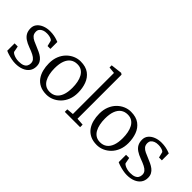

<svg xmlns="http://www.w3.org/2000/svg" viewBox="28 -1569 2331 2331"><g transform="rotate(45 1193.0 -404.0)"><path d="M223 11Q192 11 156.2 4Q120.5 -3 89.8 -12.8Q59 -22.5 43 -31V-157H97L112 -79Q119 -68.5 137.2 -58.5Q155.5 -48.5 180.5 -42.2Q205.5 -36 233 -36Q277.5 -36 304.2 -47.2Q331 -58.5 343 -78.8Q355 -99 355 -126Q355 -155.5 338.2 -176.2Q321.5 -197 288.2 -214Q255 -231 205 -249Q153 -268 118.5 -291.5Q84 -315 67 -347.2Q50 -379.5 50 -425Q50 -469 76.8 -500.8Q103.5 -532.5 147.8 -549.8Q192 -567 244 -567Q283.5 -567 314.2 -561Q345 -555 366.2 -547.5Q387.5 -540 398 -536V-417H349L331 -490Q326 -499 311.2 -506Q296.5 -513 276.5 -517Q256.5 -521 236 -521Q202.5 -521.5 177.5 -511.5Q152.5 -501.5 138.8 -483.8Q125 -466 125 -442Q125 -404 144.2 -382Q163.5 -360 193.8 -346.2Q224 -332.5 257 -319Q290 -305.5 321 -291Q352 -276.5 376.5 -257.5Q401 -238.5 415.5 -212Q430 -185.5 430 -148Q430 -98 404 -62.5Q378 -27 331.2 -8Q284.5 11 223 11Z M508.5 -281Q508.5 -349.5 530.2 -403Q552 -456.5 589 -493.8Q626 -531 671.8 -550.5Q717.5 -570 765.5 -570Q855 -570 909.2 -529.8Q963.5 -489.5 988 -423Q1012.5 -356.5 1012.5 -278Q1012.5 -210 990.8 -156.2Q969 -102.5 932 -65.2Q895 -28 849.2 -8.5Q803.5 11 755.5 11Q688.5 11 641.2 -12.2Q594 -35.5 564.8 -76Q535.5 -116.5 522 -169.2Q508.5 -222 508.5 -281ZM760.5 -41Q811 -41 847 -67Q883 -93 902.2 -144.5Q921.5 -196 921.5 -272Q921.5 -321.5 912.8 -366Q904 -410.5 885.2 -444.8Q866.5 -479 836 -498.5Q805.5 -518 761.5 -518Q710.5 -518 674.2 -492Q638 -466 618.8 -414.8Q599.5 -363.5 599.5 -287Q599.5 -237 608.5 -192.5Q617.5 -148 636.5 -113.8Q655.5 -79.5 686.2 -60.2Q717 -41 760.5 -41Z M1150 -51V-756L1065 -765V-802L1210 -819H1211L1230 -806V-50L1325 -43V0H1062V-43Z M1373 -281Q1373 -349.5 1394.8 -403Q1416.5 -456.5 1453.5 -493.8Q1490.5 -531 1536.2 -550.5Q1582 -570 1630 -570Q1719.5 -570 1773.8 -529.8Q1828 -489.5 1852.5 -423Q1877 -356.5 1877 -278Q1877 -210 1855.2 -156.2Q1833.5 -102.5 1796.5 -65.2Q1759.5 -28 1713.8 -8.5Q1668 11 1620 11Q1553 11 1505.8 -12.2Q1458.5 -35.5 1429.2 -76Q1400 -116.5 1386.5 -169.2Q1373 -222 1373 -281ZM1625 -41Q1675.5 -41 1711.5 -67Q1747.5 -93 1766.8 -144.5Q1786 -196 1786 -272Q1786 -321.5 1777.2 -366Q1768.5 -410.5 1749.8 -444.8Q1731 -479 1700.5 -498.5Q1670 -518 1626 -518Q1575 -518 1538.8 -492Q1502.5 -466 1483.2 -414.8Q1464 -363.5 1464 -287Q1464 -237 1473 -192.5Q1482 -148 1501 -113.8Q1520 -79.5 1550.8 -60.2Q1581.5 -41 1625 -41Z M2136.5 11Q2105.5 11 2069.8 4Q2034 -3 2003.2 -12.8Q1972.5 -22.5 1956.5 -31V-157H2010.5L2025.5 -79Q2032.5 -68.5 2050.8 -58.5Q2069 -48.5 2094 -42.2Q2119 -36 2146.5 -36Q2191 -36 2217.8 -47.2Q2244.5 -58.5 2256.5 -78.8Q2268.5 -99 2268.5 -126Q2268.5 -155.5 2251.8 -176.2Q2235 -197 2201.8 -214Q2168.5 -231 2118.5 -249Q2066.5 -268 2032 -291.5Q1997.5 -315 1980.5 -347.2Q1963.5 -379.5 1963.5 -425Q1963.5 -469 1990.2 -500.8Q2017 -532.5 2061.2 -549.8Q2105.5 -567 2157.5 -567Q2197 -567 2227.8 -561Q2258.5 -555 2279.8 -547.5Q2301 -540 2311.5 -536V-417H2262.5L2244.5 -490Q2239.5 -499 2224.8 -506Q2210 -513 2190 -517Q2170 -521 2149.5 -521Q2116 -521.5 2091 -511.5Q2066 -501.5 2052.2 -483.8Q2038.5 -466 2038.5 -442Q2038.5 -404 2057.8 -382Q2077 -360 2107.2 -346.2Q2137.5 -332.5 2170.5 -319Q2203.5 -305.5 2234.5 -291Q2265.5 -276.5 2290 -257.5Q2314.5 -238.5 2329 -212Q2343.5 -185.5 2343.5 -148Q2343.5 -98 2317.5 -62.5Q2291.5 -27 2244.8 -8Q2198 11 2136.5 11Z"/></g></svg>

Font: Merriweather Light 18pt Light
Style: Regular
Weight: 300
Version: Version 2.100